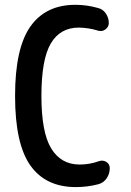

<svg xmlns="http://www.w3.org/2000/svg" viewBox="-20 -760 540 790"><path d="M292 9.8Q168 9.8 105 -79.1Q42 -168 42 -365.2Q42 -561.5 105 -650.9Q168 -740.2 290 -740.2Q336.9 -740.2 381.8 -727.5Q403.3 -722.7 415.5 -704.6Q427.7 -686.5 427.7 -665Q427.7 -649.4 414.1 -639.2Q400.4 -628.9 383.8 -633.8Q346.7 -645.5 304.7 -646.5Q227.5 -646.5 189 -581.1Q150.4 -515.6 150.4 -365.2Q150.4 -214.8 190.9 -148.9Q231.4 -83 307.6 -83Q348.6 -83 386.7 -96.7Q403.3 -102.5 417.5 -93.8Q431.6 -85 431.6 -68.4Q431.6 -44.9 418.9 -26.4Q406.2 -7.8 384.8 -2Q339.8 9.8 292 9.8Z"/></svg>

Font: Rounded Mgen+ 2m medium
Style: Regular
Weight: 500
Designer: [Source Han Sans]
Ryoko NISHIZUKA  (kana & ideographs); Paul D. Hunt (Latin, Greek & Cyrillic); Wenlong ZHANG  (bopomofo
Version: Version 1.059.20150602